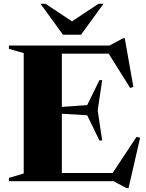

<svg xmlns="http://www.w3.org/2000/svg" viewBox="-20 -955 772 1012"><path d="M27 0V-17.5L105 -40.5V-675L27 -697.5V-715H557L629 -753.5H637.5L683 -497L666 -491.5L553 -672H306V-391.5L439.5 -401L504 -532.5H518.5L495 -373L518.5 -214.5H504L439.5 -347.5L306 -355.5V-43H573.5L699.5 -233.5L718.5 -229L657.5 36.5H646.5L579 0ZM525.5 -935 407 -772H312L193.5 -935H220L359.5 -842.5L499 -935Z"/></svg>

Font: Newsreader Display
Style: Bold
Weight: 700
Designer: Hugues Gentile
Foundry: Production Type
Version: Version 1.001